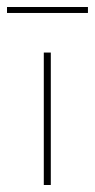

<svg xmlns="http://www.w3.org/2000/svg" viewBox="-31 -528 271 548"><path d="M94 -378H114V0H94ZM-11 -508H220V-491H-11Z"/></svg>

Font: Synthetic Thin
Style: Regular
Weight: 100
Designer: Santiago Orozco
Foundry: Typemade
Version: Version 2.000; ttfautohint (v1.8.4.7-5d5b)